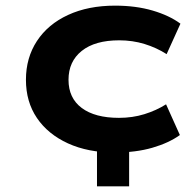

<svg xmlns="http://www.w3.org/2000/svg" viewBox="-20 -531 691 681"><path d="M324 130V-60H438V130ZM387 10Q292 10 221 -22.5Q150 -55 111 -112.5Q72 -170 72 -248Q72 -326 111 -385.5Q150 -445 221.5 -478Q293 -511 388 -511Q462 -511 521.5 -493.5Q581 -476 620 -447L571 -339Q535 -362 492.5 -375Q450 -388 403 -388Q317 -388 270 -350.5Q223 -313 223 -248Q223 -183 270 -148Q317 -113 402 -113Q450 -113 492 -126Q534 -139 569 -161L618 -52Q579 -24 520.5 -7Q462 10 387 10Z"/></svg>

Font: Nunito Sans 7pt Expanded
Style: Bold
Weight: 700
Width: 7
Designer: Vernon Adams
Foundry: Vernon Adams
Version: Version 3.101;gftools[0.9.27]